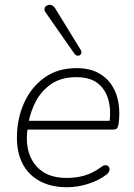

<svg xmlns="http://www.w3.org/2000/svg" viewBox="-20 -778 563 806"><path d="M261 8Q196 8 148.5 -17Q101 -42 76 -88.5Q51 -135 51 -200Q51 -277 80 -343.5Q109 -410 165 -451Q221 -492 301 -492Q355 -492 391.5 -472.5Q428 -453 449.5 -420Q471 -387 477.5 -345Q484 -303 478 -259Q476 -245 471 -239.5Q466 -234 453 -234H80L86 -271H458L439 -259Q447 -313 435.5 -357Q424 -401 391.5 -427.5Q359 -454 300 -454Q237 -454 195.5 -425.5Q154 -397 131 -353.5Q108 -310 100 -264L97 -246Q81 -150 124.5 -90.5Q168 -31 259 -31Q301 -31 336 -41.5Q371 -52 405 -77Q414 -84 421 -84.5Q428 -85 433 -81.5Q438 -78 439.5 -72Q441 -66 438 -58.5Q435 -51 427 -45Q394 -20 349.5 -6Q305 8 261 8ZM292 -553 172 -725Q166 -733 166.5 -740Q167 -747 172 -751.5Q177 -756 184 -757.5Q191 -759 198.5 -755.5Q206 -752 211 -744L318 -570Q323 -562 321.5 -555.5Q320 -549 315 -546Q310 -543 303.5 -544.5Q297 -546 292 -553Z"/></svg>

Font: Nunito Variable Extra Light
Style: Italic
Weight: 200
Italic angle: -9°
Designer: Vernon Adams
Foundry: Vernon Adams
Version: Version 3.602